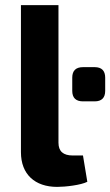

<svg xmlns="http://www.w3.org/2000/svg" viewBox="-20 -720 432 752"><path d="M209 -700H62V-124C62 -37 117 12 204 12C236 12 297 5 322 -8L305 -111H265C228 -111 209 -127 209 -161ZM351 -323C378 -323 392 -337 392 -364V-416C392 -443 378 -457 351 -457H305C277 -457 263 -443 263 -416V-364C263 -337 277 -323 305 -323Z"/></svg>

Font: SnT
Style: Bold
Weight: 700
Designer: Natanael Gama
Version: Version 1.001;PS 001.001;hotconv 1.0.70;makeotf.lib2.5.58329